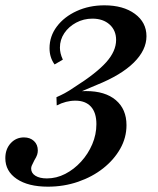

<svg xmlns="http://www.w3.org/2000/svg" viewBox="-109 -477 594 721"><path d="M71 224Q-3 224 -46 195Q-89 166 -89 117Q-89 83 -69 61Q-49 39 -19 39Q4 39 18.5 52.5Q33 66 33 88Q33 96 30.5 104Q28 112 20 125Q13 139 10.5 144.5Q8 150 8 156Q8 173 24 183Q40 193 67 193Q103 193 136 176Q169 159 195.5 130Q222 101 237.5 64.5Q253 28 253 -11Q253 -54 232.5 -76.5Q212 -99 174 -99Q139 -99 104 -81L103 -112Q119 -119 134 -127Q149 -135 171 -150Q253 -202 290 -243.5Q327 -285 327 -327Q327 -363 302.5 -385Q278 -407 238 -407Q205 -407 177 -392Q149 -377 132.5 -352.5Q116 -328 116 -298Q116 -288 118.5 -277Q121 -266 127 -253L96 -235Q77 -261 77 -296Q77 -341 104.5 -377.5Q132 -414 179 -435.5Q226 -457 283 -457Q354 -457 397.5 -425Q441 -393 441 -341Q441 -289 393.5 -242Q346 -195 254 -158L169 -122L160 -129Q171 -132 185.5 -133.5Q200 -135 214 -135Q286 -135 326 -101Q366 -67 366 -7Q366 40 342.5 81.5Q319 123 278.5 155Q238 187 184.5 205.5Q131 224 71 224Z"/></svg>

Font: Baskervville SemiBold
Style: Italic
Weight: 600
Italic angle: -18°
Version: Version 1.100